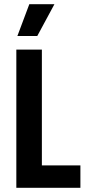

<svg xmlns="http://www.w3.org/2000/svg" viewBox="-20 -897 413 917"><path d="M58 0V-660H180V0ZM89 0V-107H364V0ZM158 -725H63L120 -877H240Z"/></svg>

Font: Bricolage Grotesque Condensed SemiBold
Style: Regular
Weight: 600
Width: 3
Designer: Mathieu Triay
Foundry: Atelier Triay
Version: Version 1.000;gftools[0.9.30]